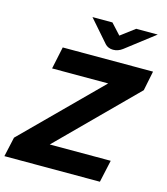

<svg xmlns="http://www.w3.org/2000/svg" viewBox="-145 -971 929 1068"><g transform="rotate(15 319.5 -437.0)"><path d="M-19 0 6 -113 434 -540H111L138 -668H658L635 -555L208 -128H559L531 0ZM411 -728Q397 -728 385 -733Q373 -738 365 -747L254 -874H369L425 -813L506 -874H630L465 -747Q440 -728 411 -728Z"/></g></svg>

Font: Atkinson Hyperlegible Next
Style: Bold Italic
Weight: 700
Italic angle: -12°
Designer: Elliott Scott, Megan Eiswerth, Linus Boman, Theodore Petrosky, Letters from Sweden
Foundry: Applied Design Works, Letters from Sweden
Version: Version 2.001